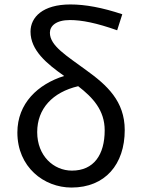

<svg xmlns="http://www.w3.org/2000/svg" viewBox="-20 -829 634 862"><path d="M303 -63C221 -63 147 -129 147 -236C147 -341 216 -415 331 -442C397 -391 450 -334 450 -244C450 -134 401 -63 303 -63ZM529 -765C439 -795 363 -809 296 -809C172 -809 117 -752 117 -687C117 -603 190 -543 268 -488C150 -451 58 -365 58 -234C58 -79 177 13 301 13C452 13 540 -91 540 -245C540 -375 460 -447 367 -514C279 -579 204 -623 204 -682C204 -712 231 -739 294 -739C347 -739 413 -726 506 -693Z"/></svg>

Font: Noto Sans Mono CJK SC Regular
Style: Regular
Weight: 400
Designer: Ryoko NISHIZUKA (kana & ideographs); Paul D. Hunt (Latin, Greek & Cyrillic); Wenlong ZHANG (bopomofo); Sandoll Communica
Foundry: Adobe Systems Incorporated
Version: Version 1.005;PS 1.005;hotconv 1.0.96;makeotf.lib2.5.65012